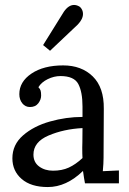

<svg xmlns="http://www.w3.org/2000/svg" viewBox="-20 -740 521 775"><path d="M30 0ZM399 -301 398 -103Q398 -81 395 -49L460 -52V0H323Q319 -21 315 -50Q248 15 173 15Q105 15 67.5 -17.5Q30 -50 30 -101Q30 -156 73 -193.5Q116 -231 181.5 -249.5Q247 -268 313 -268V-310Q313 -369 296 -401Q279 -433 224 -433Q198 -433 172.5 -420.5Q147 -408 135 -388Q142 -381 144 -374Q146 -367 146 -354Q146 -338 134.5 -323Q123 -308 101 -308Q82 -308 70 -323Q58 -338 58 -360Q58 -410 107 -443Q156 -476 235 -476Q309 -476 354.5 -431.5Q400 -387 399 -301ZM115 -116Q115 -85 138 -68Q161 -51 194 -51Q230 -51 257.5 -63.5Q285 -76 313 -102Q312 -116 312 -144Q312 -149 312.5 -166.5Q313 -184 313 -223Q237 -219 176 -193Q115 -167 115 -116ZM279 -720Q257 -720 238 -693L154 -558L182 -535L294 -641Q315 -663 315 -684Q315 -700 303 -712Q291 -720 279 -720Z"/></svg>

Font: Sumana
Style: Regular
Weight: 400
Designer: Cyreal, Alexei Vanyashin (Devanagari), Olga Karpushina (Latin)
Foundry: Cyreal
Version: Version 1.015;PS 001.015;hotconv 1.0.70;makeotf.lib2.5.58329